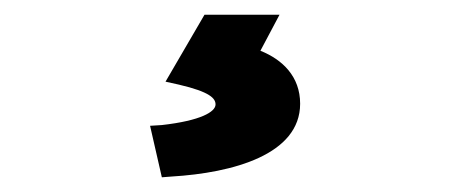

<svg xmlns="http://www.w3.org/2000/svg" viewBox="-20 -23 619 261"><path d="M223 92C266 102 273 111 273 119C273 129 253 141 200 147L184 148L200 218L213 217C297 212 388 187 388 118C388 81 364 58 334 46L360 -3H258L205 88Z"/></svg>

Font: Falling Sky
Style: Bd+
Weight: 400
Designer: Paul D. Hunt
Foundry: Adobe Systems Incorporated
Version: Version 1.02